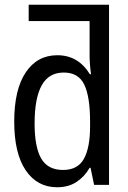

<svg xmlns="http://www.w3.org/2000/svg" viewBox="-20 -780 540 810"><path d="M440 0H377L362 -72H358Q337 -35 303 -12.5Q269 10 221 10Q137 10 88.5 -61.5Q40 -133 40 -267Q40 -402 88.5 -474.5Q137 -547 222 -547Q310 -547 359 -467H364Q358 -509 358 -547V-691H101V-760H440ZM360 -267Q360 -372 335.5 -423Q311 -474 249 -474Q186 -474 156 -420Q126 -366 126 -259Q126 -159 154 -111Q182 -63 246 -63Q308 -63 334 -110Q360 -157 360 -247Z"/></svg>

Font: Noto Sans Mono UI Cond
Style: Regular
Weight: 400
Width: 3
Monospace: yes
Designer: Monotype Design team
Foundry: Monotype Imaging Inc.
Version: Version 1.000